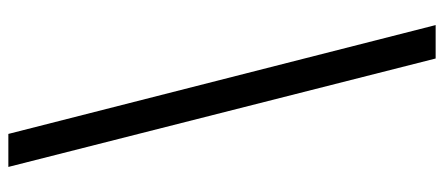

<svg xmlns="http://www.w3.org/2000/svg" viewBox="-314 -558 1037 448"><g transform="rotate(-90 204.0 -333.5)"><path d="M39 -832 292 165H370L116 -832Z"/></g></svg>

Font: Noto Sans Devanagari UI Condensed
Style: Regular
Weight: 400
Width: 3
Designer: Jelle Bosma - Monotype Design Team
Foundry: Monotype Imaging Inc.
Version: Version 2.003